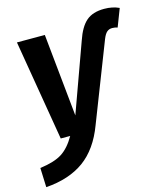

<svg xmlns="http://www.w3.org/2000/svg" viewBox="-133 -669 837 977"><g transform="rotate(-15 285.5 -180.0)"><path d="M-11.2 220.2 -15.1 118.2Q62 107.9 102.1 81.8Q142.1 55.7 173.8 0H124L35.2 -529.8H182.1L226.1 -94.2L356 -453.1Q378.9 -521 413.1 -550.5Q447.3 -580.1 507.8 -580.1Q551.3 -580.1 585.9 -564L549.8 -470.2Q536.6 -475.1 522 -475.1Q505.4 -475.1 494.1 -465.3Q482.9 -455.6 473.1 -431.2L313 -20Q269.5 96.7 190.2 154.1Q110.8 211.4 -11.2 220.2Z"/></g></svg>

Font: FiraGO SemiBold
Style: Italic
Weight: 600
Italic angle: -8°
Designer: bBox Type GmbH
Foundry: bBox Type GmbH
Version: Version 1.001;PS 001.001;hotconv 1.0.88;makeotf.lib2.5.64775